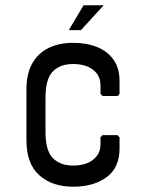

<svg xmlns="http://www.w3.org/2000/svg" viewBox="-20 -690 552 726"><path d="M256 16Q178 16 129 -27Q80 -70 80 -160V-352Q80 -412 102.5 -451Q125 -490 164.5 -509Q204 -528 256 -528Q308 -528 347.5 -512Q387 -496 409.5 -464Q432 -432 432 -384V-335L425 -327H368L360 -335V-368Q360 -404 332 -426Q304 -448 256 -448Q208 -448 180 -420Q152 -392 152 -320V-192Q152 -120 180 -92Q208 -64 256 -64Q304 -64 332 -86Q360 -108 360 -144V-171L368 -179H424L432 -171V-128Q432 -56 383 -20Q334 16 256 16ZM240 -576 296 -670H372L286 -576Z"/></svg>

Font: Hasubi Mono
Style: Regular
Weight: 400
Designer: Eli Heuer
Foundry: Eli Heuer
Version: Version 1.000